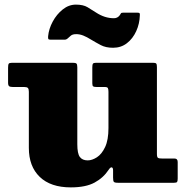

<svg xmlns="http://www.w3.org/2000/svg" viewBox="-20 -792 812 832"><path d="M105 -151V-394.5Q105 -406.5 100.8 -410.8Q96.5 -415 85 -415H36Q24 -415 19.5 -418.5Q15 -422 15 -434V-498.5Q15 -511.5 17.8 -515.8Q20.5 -520 33 -520H295Q307 -520 311 -516.8Q315 -513.5 315 -500.5V-167Q315 -126.5 326 -111.8Q337 -97 360 -97Q379 -97 400 -110.5Q421 -124 435.5 -154.8Q450 -185.5 450 -237V-394Q450 -405.5 447.5 -410.2Q445 -415 434 -415H399Q388 -415 384 -417.5Q380 -420 380 -431V-500Q380 -512 382.8 -516Q385.5 -520 397 -520H643Q654.5 -520 657.2 -516.2Q660 -512.5 660 -501V-125Q660 -110.5 664.8 -107.8Q669.5 -105 684 -105H736.5Q750 -105 750 -90V-18.5Q750 -7.5 747.5 -3.8Q745 0 734.5 0H490.5Q476.5 0 473.2 -4.2Q470 -8.5 470 -22.5V-54Q470 -65.5 464.2 -66.8Q458.5 -68 451 -56.5Q428 -21.5 389.8 -0.8Q351.5 20 287 20Q199.5 20 152.2 -25.5Q105 -71 105 -151ZM470 -585Q438.5 -585 416.8 -596.5Q395 -608 376 -619.5Q356 -632 340.8 -638Q325.5 -644 310.5 -644Q295 -644 287.5 -638Q280 -632 275 -627Q268 -620 260 -620H199Q190.5 -620 189.2 -623.8Q188 -627.5 188.5 -635Q191.5 -667 208.5 -698.5Q225.5 -730 251.8 -751Q278 -772 309 -772Q340.5 -772 359.2 -760.8Q378 -749.5 396.5 -737.5Q434 -713 473.5 -713Q489.5 -713 499 -726Q502.5 -731 504 -734Q505.5 -737 512.5 -737H576.5Q583.5 -737 585 -734.5Q586.5 -732 586 -726Q585 -689 570.2 -656.8Q555.5 -624.5 530 -604.8Q504.5 -585 470 -585Z"/></svg>

Font: Besley* Fatface
Style: Regular
Weight: 900
Designer: Owen Earl
Foundry: indestructible type*
Version: Version 3.000; ttfautohint (v1.8.3)